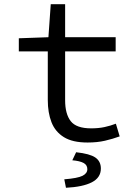

<svg xmlns="http://www.w3.org/2000/svg" viewBox="-20 -662 640 908"><path d="M394 12Q323 12 282 -13.5Q241 -39 223.5 -84Q206 -129 206 -189V-419H69V-481L209 -486L220 -642H288V-486H527V-419H288V-188Q288 -123 314.5 -89Q341 -55 411 -55Q446 -55 474 -61Q502 -67 528 -77L546 -17Q513 -5 476.5 3.5Q440 12 394 12ZM292 226 284 186Q347 181 370 169.5Q393 158 393 138Q393 118 375 108.5Q357 99 322 96L340 58Q405 65 431 83Q457 101 457 135Q457 178 414.5 200Q372 222 292 226Z"/></svg>

Font: SauceCodePro NFM
Style: Regular
Weight: 400
Monospace: yes
Designer: Paul D. Hunt, Teo Tuominen
Foundry: Adobe
Version: Version 2.042;hotconv 1.1.0;makeotfexe 2.6.0;Nerd Fonts 3.3.